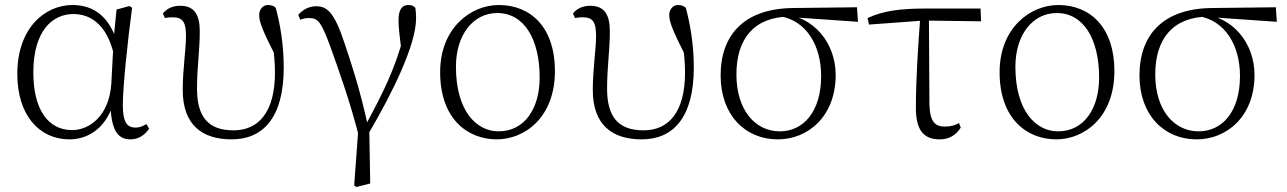

<svg xmlns="http://www.w3.org/2000/svg" viewBox="-20 -542 5135 766"><path d="M257 14C327 14 400 -26 432 -128H420C424 -22 449 14 501 14C533 14 559 -4 575 -29L564 -47C550 -39 539 -33 520 -33C488 -33 470 -53 470 -123C470 -194 489 -377 507 -511L497 -518L445 -504L434 -393L424 -207C415 -78 335 -23 268 -23C171 -23 113 -106 113 -253C113 -419 189 -486 273 -486C345 -486 416 -439 440 -296L462 -349H454C424 -473 357 -522 269 -522C161 -522 49 -432 49 -247C49 -81 138 14 257 14Z M904 14C1029 14 1112 -72 1112 -273C1112 -362 1098 -446 1080 -511C1073 -518 1062 -522 1049 -522C1029 -522 1014 -505 1014 -482C1014 -452 1031 -413 1087 -303L1082 -370L1067 -373C1074 -325 1077 -290 1077 -253C1077 -94 1011 -22 912 -22C810 -22 766 -76 766 -189C766 -276 777 -338 777 -417C777 -481 757 -519 699 -519C667 -519 643 -506 630 -488L638 -470C646 -472 657 -473 668 -473C709 -473 722 -455 722 -398C722 -343 709 -267 709 -183C709 -43 787 14 904 14Z M1393 198 1402 204 1457 190 1453 -43 1447 -44C1415 -189 1380 -295 1353 -374C1314 -492 1285 -517 1242 -517C1212 -517 1189 -504 1170 -483L1178 -463C1189 -468 1201 -470 1213 -470C1250 -470 1262 -453 1299 -353C1332 -260 1374 -146 1414 10L1412 -60ZM1448 -5C1545 -170 1640 -362 1640 -469C1640 -485 1639 -497 1637 -511C1630 -518 1624 -522 1609 -522C1585 -522 1570 -505 1570 -462C1570 -433 1573 -406 1585 -315L1594 -410C1554 -260 1510 -176 1432 -30Z M1962 14C2072 14 2194 -72 2194 -259C2194 -431 2099 -522 1970 -522C1860 -522 1736 -432 1736 -254C1736 -67 1846 14 1962 14ZM1969 -18C1881 -18 1799 -99 1799 -276C1799 -402 1867 -490 1964 -490C2070 -490 2133 -388 2133 -232C2133 -112 2075 -18 1969 -18Z M2540 14C2665 14 2748 -72 2748 -273C2748 -362 2734 -446 2716 -511C2709 -518 2698 -522 2685 -522C2665 -522 2650 -505 2650 -482C2650 -452 2667 -413 2723 -303L2718 -370L2703 -373C2710 -325 2713 -290 2713 -253C2713 -94 2647 -22 2548 -22C2446 -22 2402 -76 2402 -189C2402 -276 2413 -338 2413 -417C2413 -481 2393 -519 2335 -519C2303 -519 2279 -506 2266 -488L2274 -470C2282 -472 2293 -473 2304 -473C2345 -473 2358 -455 2358 -398C2358 -343 2345 -267 2345 -183C2345 -43 2423 14 2540 14Z M3083 14C3204 14 3314 -78 3314 -243C3314 -369 3228 -478 3097 -487L3087 -478C3198 -462 3256 -359 3256 -239C3256 -96 3185 -18 3091 -18C2993 -18 2918 -103 2918 -245C2918 -386 2987 -475 3132 -476L3145 -473L3403 -455L3399 -513L3144 -510C2949 -508 2855 -403 2855 -241C2855 -84 2952 14 3083 14Z M3447 -444 3666 -460 3894 -457 3892 -508H3676C3570 -508 3505 -499 3441 -470ZM3729 14C3768 14 3795 -4 3813 -33L3806 -51C3790 -42 3773 -37 3750 -37C3713 -37 3690 -53 3688 -125L3686 -481H3652C3643 -361 3634 -228 3634 -111C3634 -20 3667 14 3729 14Z M4194 14C4304 14 4426 -72 4426 -259C4426 -431 4331 -522 4202 -522C4092 -522 3968 -432 3968 -254C3968 -67 4078 14 4194 14ZM4201 -18C4113 -18 4031 -99 4031 -276C4031 -402 4099 -490 4196 -490C4302 -490 4365 -388 4365 -232C4365 -112 4307 -18 4201 -18Z M4754 14C4875 14 4985 -78 4985 -243C4985 -369 4899 -478 4768 -487L4758 -478C4869 -462 4927 -359 4927 -239C4927 -96 4856 -18 4762 -18C4664 -18 4589 -103 4589 -245C4589 -386 4658 -475 4803 -476L4816 -473L5074 -455L5070 -513L4815 -510C4620 -508 4526 -403 4526 -241C4526 -84 4623 14 4754 14Z"/></svg>

Font: Source Han Serif CN VF
Style: Regular
Weight: 250
Designer: Ryoko NISHIZUKA 西塚涼子 (kana & ideographs); Frank Grießhammer (Latin, Greek & Cyrillic); Wenlong ZHANG 张文龙 (bopomofo); San
Foundry: Adobe
Version: Version 2.002;hotconv 1.1.0;makeotfexe 2.6.0